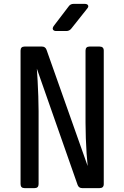

<svg xmlns="http://www.w3.org/2000/svg" viewBox="-20 -970 640 990"><path d="M107 0Q86 0 86 -21V-709Q86 -730 107 -730H196Q214 -730 220 -713L432 -114Q429 -140 426.5 -178.5Q424 -217 422.5 -258.5Q421 -300 421 -337V-709Q421 -730 442 -730H493Q515 -730 515 -709V-21Q515 0 493 0H404Q386 0 380 -17L170 -616Q172 -590 174 -552.5Q176 -515 177.5 -474Q179 -433 179 -397V-21Q179 0 158 0ZM270 -810Q258 -810 253.5 -817Q249 -824 257 -836L334 -937Q343 -950 359 -950H417Q430 -950 434 -942.5Q438 -935 429 -925L348 -823Q338 -810 322 -810Z"/></svg>

Font: Pitagon Sans Mono Medium
Style: Regular
Weight: 500
Monospace: yes
Designer: Travis Tran
Foundry: Pitagon
Version: Version 1.001; ttfautohint (v1.8.4.7-5d5b);gftools[0.9.26]